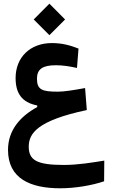

<svg xmlns="http://www.w3.org/2000/svg" viewBox="-20 -705 626 1040"><path d="M306.6 314.9C389.2 314.9 481.9 298.3 543.9 276.9L544.9 165C479.5 175.3 402.8 188.5 326.2 188.5C180.2 188.5 135.7 163.1 135.7 89.4C135.7 18.1 181.2 -51.8 450.2 -108.9L440.9 -228C372.6 -215.8 328.6 -208.5 293 -208.5C209.5 -208.5 180.2 -217.8 180.2 -278.8C180.2 -331.1 211.9 -351.6 282.7 -351.6C320.8 -351.6 357.4 -345.7 397 -336.9L405.3 -441.9C360.4 -459.5 316.4 -471.7 261.2 -471.7C142.6 -471.7 64.5 -394 64.5 -282.2C64.5 -201.2 97.2 -149.9 181.6 -133.8V-125C86.4 -73.2 23.4 2.9 23.4 106.9C23.4 263.2 145.5 314.9 306.6 314.9ZM247.6 -514.6 332.5 -599.6 247.6 -685.1 162.6 -599.6Z"/></svg>

Font: Cascadia Mono SemiBold
Style: Regular
Weight: 600
Monospace: yes
Designer: Aaron Bell
Foundry: Saja Typeworks
Version: Version 2404.023